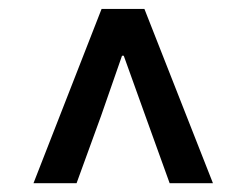

<svg xmlns="http://www.w3.org/2000/svg" viewBox="-20 -690 553 431"><path d="M55.2 -278.8 208 -669.9H304.2L458 -278.8H360.8L306.2 -430.2L257.8 -564.9H253.9L207 -430.2L151.9 -278.8Z"/></svg>

Font: Source Sans Pro Semibold
Style: Regular
Weight: 600
Designer: Paul D. Hunt
Foundry: Adobe Systems Incorporated
Version: Version 2.020;PS 2.0;hotconv 1.0.86;makeotf.lib2.5.63406